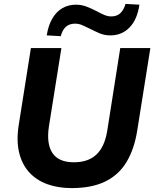

<svg xmlns="http://www.w3.org/2000/svg" viewBox="-20 -951 789 982"><path d="M346 11Q277 11 222 -9Q167 -29 130 -69Q93 -109 78 -170Q63 -231 76 -313L138 -705H294L230 -303Q217 -215 248.5 -168Q280 -121 358 -121Q430 -121 472 -159.5Q514 -198 528 -279L595 -705H749L682 -284Q667 -189 627.5 -123Q588 -57 519 -23Q450 11 346 11ZM291 -766 219 -770Q227 -821 247.5 -856Q268 -891 298.5 -909Q329 -927 369 -927Q398 -927 424.5 -916.5Q451 -906 474 -894Q494 -883 512.5 -875Q531 -867 549 -867Q578 -867 595.5 -883.5Q613 -900 622 -931L693 -927Q682 -851 642.5 -810.5Q603 -770 545 -770Q514 -770 488.5 -781Q463 -792 440 -804Q420 -814 401.5 -822Q383 -830 364 -830Q335 -830 317 -814Q299 -798 291 -766Z"/></svg>

Font: Nunito Sans 12pt ExtraLight 12pt ExtraBold
Style: Italic
Weight: 800
Italic angle: -9°
Version: Version 3.101;gftools[0.9.27]